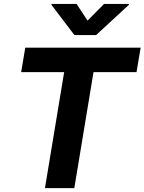

<svg xmlns="http://www.w3.org/2000/svg" viewBox="-20 -974 748 994"><path d="M89.5 -600.5 110.8 -727.3H708.1L686.8 -600.5H464.1L364.7 0H212.7L312.1 -600.5ZM376.4 -953.8 433.2 -867.2 518.8 -953.8H647.7L647 -948.9L477.6 -792.6H365.1L246.4 -948.9L247.2 -953.8Z"/></svg>

Font: Karasuma Gothic
Style: Bold Italic
Weight: 700
Italic angle: 9.39998°
Designer: Rasmus Andersson / Ryoko Nishizuka
Foundry: Genbu
Version: Version 1.00